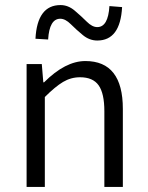

<svg xmlns="http://www.w3.org/2000/svg" viewBox="-20 -738 583 758"><path d="M364 -578Q333 -578 307 -599.5Q281 -621 259.5 -642.5Q238 -664 218 -664Q175 -664 170 -582L120 -585Q127 -718 219 -718Q249 -718 275 -696Q301 -674 322.5 -652.5Q344 -631 364 -631Q407 -631 412 -714L462 -710Q455 -578 364 -578ZM85 0V-485H145L151 -413H154Q238 -497 317 -497Q465 -497 465 -308V0H392V-299Q392 -369 369.5 -401Q347 -433 296 -433Q260 -433 229 -414.5Q198 -396 157 -355V0Z"/></svg>

Font: Assistant
Style: Regular
Weight: 400
Designer: Hebrew By Ben Nathan, Latin by Paul Hunt
Version: Version 2.001;PS 002.001;hotconv 1.0.88;makeotf.lib2.5.64775